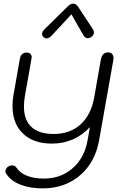

<svg xmlns="http://www.w3.org/2000/svg" viewBox="-20 -789 682 1059"><path d="M14 169Q10 164 10 156Q10 148 15 140Q20 132 28 128Q38 123 47 123Q62 123 71 136Q90 165 129 180.5Q168 196 222 196Q315 196 380.5 139Q446 82 463 -15L476 -88Q436 -44 382.5 -20.5Q329 3 266 3Q164 3 106.5 -52.5Q49 -108 49 -204Q49 -237 54 -263L90 -467Q93 -483 103.5 -491.5Q114 -500 129 -499Q142 -499 149.5 -489.5Q157 -480 154 -467L118 -263Q112 -230 112 -202Q112 -127 153.5 -88.5Q195 -50 275 -50Q366 -50 424.5 -103Q483 -156 500 -254L536 -459Q540 -481 550 -490.5Q560 -500 577 -500Q590 -500 598 -491.5Q606 -483 606 -469Q606 -461 605 -457L527 -17Q505 107 421 178.5Q337 250 215 250Q144 250 91.5 229Q39 208 14 169ZM212 -602Q212 -614 225 -627L353 -753Q369 -769 384 -769Q399 -769 410 -753L493 -627Q498 -620 498 -610Q498 -594 482 -584Q472 -578 464 -578Q450 -578 439 -596L374 -710L268 -596Q252 -577 236 -577Q229 -577 221 -583Q212 -592 212 -602Z"/></svg>

Font: Kodchasan Light
Style: Italic
Weight: 300
Italic angle: -10°
Version: Version 1.000; ttfautohint (v1.6)